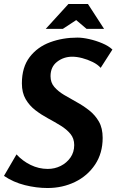

<svg xmlns="http://www.w3.org/2000/svg" viewBox="-56 -933 585 965"><path d="M333 -744Q359 -744 392.5 -736.5Q426 -729 458 -715.5Q490 -702 509 -684L450 -592Q435 -609 409.5 -621.5Q384 -634 357 -641Q330 -648 307 -648Q264 -648 231 -622.5Q198 -597 198 -550Q198 -518 217 -496Q236 -474 266 -456Q296 -438 329 -420Q362 -402 392 -378.5Q422 -355 441 -322Q460 -289 460 -240Q460 -163 422 -106Q384 -49 321 -18.5Q258 12 183 12Q127 12 69 -2.5Q11 -17 -36 -49L27 -157Q57 -124 98 -104Q139 -84 184 -84Q219 -84 249 -99Q279 -114 298 -141Q317 -168 317 -204Q317 -237 298 -260Q279 -283 249 -301.5Q219 -320 185.5 -338Q152 -356 122 -379Q92 -402 73 -434.5Q54 -467 54 -514Q54 -595 93 -646Q132 -697 195.5 -720.5Q259 -744 333 -744ZM327 -832 260 -788H174L288 -913H386L467 -788H379Z"/></svg>

Font: Rosario
Style: Bold Italic
Weight: 700
Italic angle: -8.05°
Designer: Hector Gatti
Foundry: Omnibus Type
Version: Version 1.101; ttfautohint (v1.8.1.43-b0c9)